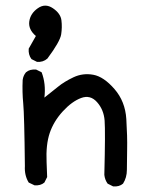

<svg xmlns="http://www.w3.org/2000/svg" viewBox="-20 -666 540 682"><path d="M381.8 -3.9 362.3 -13.7Q352.5 -27.3 350.6 -44.9Q354.5 -199.2 351.6 -237.8Q348.6 -276.4 324.7 -303.2Q300.8 -330.1 268.1 -317.9Q235.4 -305.7 203.1 -270.5Q170.9 -235.4 156.7 -193.8Q142.6 -152.3 145.5 -89.8L147.5 -37.1L137.7 -17.6Q124 -5.9 102.5 -7.8L82 -17.6Q66.4 -43 68.4 -76.2Q66.4 -258.8 62.5 -298.8Q58.6 -338.9 60.5 -381.8Q62.5 -397.5 72.3 -409.2Q85.9 -420.9 108.4 -418.9L127.9 -409.2Q143.6 -368.2 137.7 -319.3Q163.1 -338.9 185.5 -357.4Q208 -376 241.2 -391.6Q274.4 -407.2 311.5 -400.4Q348.6 -393.6 386.7 -349.6Q424.8 -305.7 428.7 -243.2Q432.6 -180.7 431.6 -135.3Q430.7 -89.8 430.7 -62.5Q430.7 -35.2 417 -13.7Q403.3 -2 381.8 -3.9ZM111.3 -446.3 91.8 -456.1Q80.1 -471.7 82 -493.2L107.4 -538.1Q80.1 -561.5 84 -589.8Q87.9 -618.2 114.3 -636.7Q140.6 -655.3 168 -636.7Q195.3 -618.2 198.2 -593.8Q201.2 -569.3 197.3 -543.9Q193.4 -518.6 148.4 -458Q132.8 -444.3 111.3 -446.3Z"/></svg>

Font: JasonHandwriting1
Style: Regular
Weight: 400
Version: Version 1.48.20